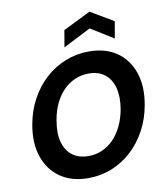

<svg xmlns="http://www.w3.org/2000/svg" viewBox="-100 -1021 960 1115"><g transform="rotate(-10 380.0 -463.5)"><path d="M331 12Q233 12 166.5 -34Q100 -80 72 -161.5Q44 -243 63 -350Q77 -430 113 -496.5Q149 -563 201.5 -611Q254 -659 320 -685.5Q386 -712 459 -712Q558 -712 624 -666Q690 -620 717.5 -538.5Q745 -457 726 -350Q712 -270 676 -203.5Q640 -137 588 -89Q536 -41 470.5 -14.5Q405 12 331 12ZM354 -114Q397 -114 434.5 -130.5Q472 -147 502 -177.5Q532 -208 553 -251.5Q574 -295 584 -350Q596 -423 582 -475.5Q568 -528 531 -557Q494 -586 436 -586Q393 -586 355 -569.5Q317 -553 287 -522.5Q257 -492 236 -448.5Q215 -405 206 -350Q193 -277 207 -224.5Q221 -172 258.5 -143Q296 -114 354 -114ZM325 -760 342 -859 504 -939 639 -859 622 -760 488 -843Z"/></g></svg>

Font: DM Sans 9pt ExtraBold
Style: Italic
Weight: 800
Italic angle: -10°
Version: Version 4.004;gftools[0.9.30]